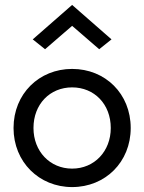

<svg xmlns="http://www.w3.org/2000/svg" viewBox="-20 -750 586 780"><path d="M273 -645 383 -550 433 -590 273 -730 113 -590 163 -550ZM35 -230C35 -92 139 10 273 10C408 10 511 -92 511 -230C511 -369 408 -470 273 -470C139 -470 35 -369 35 -230ZM116 -230C116 -327 183 -395 273 -395C363 -395 430 -327 430 -230C430 -135 363 -65 273 -65C183 -65 116 -135 116 -230Z"/></svg>

Font: Jost
Style: Regular
Weight: 400
Version: Version 3.710